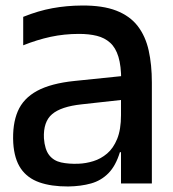

<svg xmlns="http://www.w3.org/2000/svg" viewBox="-20 -664 625 695"><path d="M418 0V-307Q418 -313 418 -322.3Q418 -331.7 418.3 -341.8Q418.7 -352 418.7 -360.8Q418.7 -369.7 418.7 -373.7Q418.7 -425.3 408.7 -458.3Q398.7 -491.3 378.7 -509.3Q358.7 -527.3 330.5 -534.3Q302.3 -541.3 266 -541.3Q212.7 -541.3 163.3 -530.7Q114 -520 64 -500V-603Q118.7 -625 169.8 -634.3Q221 -643.7 276 -644Q351.7 -644.7 401 -625.5Q450.3 -606.3 478.5 -569.7Q506.7 -533 518.2 -481.3Q529.7 -429.7 529.7 -365.3V0ZM227 11Q165.7 11.3 122.3 -4Q79 -19.3 55.3 -54Q31.7 -88.7 28 -146Q24.3 -214 44.3 -261Q64.3 -308 114.5 -335.2Q164.7 -362.3 250 -371L438 -390.3V-304.3L275.3 -286.3Q201 -278.3 168.7 -250.8Q136.3 -223.3 139 -163.7Q142 -123 158 -102.5Q174 -82 201.3 -76Q228.7 -70 263.7 -71.3Q291 -72.3 318 -80.7Q345 -89 367.7 -108.2Q390.3 -127.3 404.2 -161.3Q418 -195.3 418 -247.3L436 -113H414Q399 -64 372.7 -37.2Q346.3 -10.3 309.7 0Q273 10.3 227 11Z"/></svg>

Font: Matangi Light
Style: Regular
Weight: 300
Designer: Prashant Pant
Foundry: The Graphic Ant
Version: Version 3.002